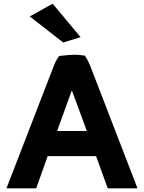

<svg xmlns="http://www.w3.org/2000/svg" viewBox="-20 -1009 780 1039"><path d="M724 10 467 -656C459 -675 450 -692 439 -708C422 -710 404 -713 384 -713C353 -712 326 -709 300 -706C284 -685 274 -661 266 -639L15 10H176L238 -164H500L563 10ZM289 -300 368 -518 371 -514 450 -300ZM416 -808 265 -989 141 -920 322 -779Z"/></svg>

Font: Bluebird
Style: SfBd
Weight: 700
Designer: Jasper
Foundry: Cannot Into Space Fonts
Version: Version 0.98